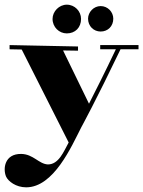

<svg xmlns="http://www.w3.org/2000/svg" viewBox="-36 -596 613 822"><path d="M393 -385H460C411 -282 373 -207 345 -152L234 -380L298 -379V-397L5 -403V-385L57 -384L258 14C237 52 216 108 169 108C130 106 107 64 55 63C-17 62 -24 127 -10 160C-1 180 32 206 76 206C194 206 270 31 312 -51C312 -51 374 -164 480 -385H557V-403H393ZM189 -515C189 -480 217 -453 250 -453C286 -453 311 -478 311 -515C311 -548 284 -576 250 -576C217 -576 189 -547 189 -515ZM341 -516C341 -484 365 -461 395 -461C426 -461 449 -484 449 -516C449 -545 425 -570 395 -570C365 -570 341 -544 341 -516Z"/></svg>

Font: Purple Purse
Style: Regular
Weight: 400
Designer: Astigmatic (AOETI)
Foundry: Astigmatic (AOETI)
Version: Version 1.000